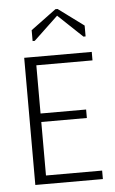

<svg xmlns="http://www.w3.org/2000/svg" viewBox="-49 -687 434 722"><g transform="rotate(-5 167.5 -326.0)"><path d="M196 -652 292 -581V-540H284L192 -627L100 -540H92V-581L188 -652ZM55 0V-480H310V-448H98V-266H270V-234H98V-32H310V0Z"/></g></svg>

Font: Glametrix
Style: Light
Weight: 300
Designer: gluk
Foundry: gluk
Version: Version 0.40